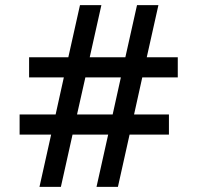

<svg xmlns="http://www.w3.org/2000/svg" viewBox="-20 -729 771 749"><path d="M217.5 0H134L179.5 -204H56.5V-282.5H197L229 -427H93.5V-505.5H246.5L292 -709H375.5L330 -505.5H469L514.5 -709H598L552.5 -505.5H673.5V-427H535L503 -282.5H639V-204H485.5L440 0H356.5L402 -204H263ZM280.5 -282.5H419.5L451.5 -427H313Z"/></svg>

Font: Newsreader Caption
Style: Bold
Weight: 700
Designer: Hugues Gentile
Foundry: Production Type
Version: Version 1.001